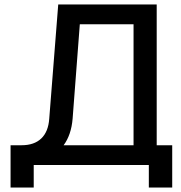

<svg xmlns="http://www.w3.org/2000/svg" viewBox="-20 -734 806 854"><path d="M677 -88H746V100H642V0H130V100H27V-88H76Q132 -88 163.5 -118Q195 -148 199 -206L239 -714H677ZM574 -88V-626H335L303 -206Q297 -134 263 -88Z"/></svg>

Font: Non Bureau
Style: Regular
Weight: 400
Designer: Jona Saucedo
Foundry: Non Foundry
Version: Version 1.000; ttfautohint (v1.8.4)